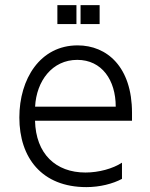

<svg xmlns="http://www.w3.org/2000/svg" viewBox="-20 -733 596 762"><path d="M283.4 -712.7H207.7V-637.4H283.4ZM375.4 -712.7H299.7V-637.4H375.4ZM503.9 -285.2C503.9 -467.7 404.5 -552.9 288 -552.9C139.6 -552.9 56.8 -420.1 56.8 -266.7C56.8 -106.9 146 9.6 322.8 9.6C376.1 9.6 427.9 -3.6 464.1 -23.1V-87.4C427.9 -63.6 371.8 -48.3 319.2 -48.3C201 -48.3 122.2 -122.5 119 -253.9H503.9ZM119.3 -309.7C124.6 -411.6 187.1 -495.4 286.6 -495.4C384.2 -495.4 439.3 -415.1 439.3 -309.7Z"/></svg>

Font: TID UI Light
Style: Regular
Weight: 300
Designer: The TID Project Authors
Foundry: Bakken & Bæck
Version: Version 1.001;hotconv 1.0.109;makeotfexe 2.5.65596